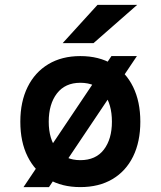

<svg xmlns="http://www.w3.org/2000/svg" viewBox="-20 -752 656 784"><path d="M76 12 435 -523H539L180 12ZM308 12Q232.5 12 177.5 -20.5Q122.5 -53 92.8 -112.8Q63 -172.5 63 -255Q63 -336.5 92.8 -396.8Q122.5 -457 177.5 -490Q232.5 -523 308 -523Q384 -523 439 -490.2Q494 -457.5 523.5 -397.2Q553 -337 553 -255Q553 -173 523.5 -113Q494 -53 439 -20.5Q384 12 308 12ZM308 -98Q371 -98 404 -141Q437 -184 437 -255Q437 -326.5 404.5 -370.2Q372 -414 308 -414Q246 -414 212.5 -370.5Q179 -327 179 -255Q179 -184 212.5 -141Q246 -98 308 -98ZM236 -576 378 -732H540L362 -576Z"/></svg>

Font: Overpass Mono Light
Style: Regular
Weight: 300
Monospace: yes
Designer: Delve Withrington, Dave Bailey
Foundry: Delve Fonts LLC
Version: Version 4.000